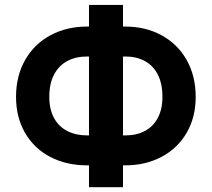

<svg xmlns="http://www.w3.org/2000/svg" viewBox="-20 -740 871 789"><path d="M784.2 -341.8Q784.2 -258.3 747.1 -194.3Q710 -130.4 644 -95.5Q578.1 -60.5 494.1 -60.5H485.4V29.3H345.7V-60.5H337.9Q252.9 -60.5 186.5 -95.2Q120.1 -129.9 83 -193.8Q45.9 -257.8 45.9 -341.8Q45.9 -428.2 83.5 -493.9Q121.1 -559.6 187.5 -595.2Q253.9 -630.9 337.9 -630.9H345.7V-719.7H485.4V-630.9H494.1Q578.1 -630.9 644 -595Q710 -559.1 747.1 -493.4Q784.2 -427.7 784.2 -341.8ZM182.6 -341.8Q182.6 -290.5 202.1 -254.9Q221.7 -219.2 256.8 -201.4Q292 -183.6 337.9 -183.6H345.7V-507.8H337.9Q291 -507.8 256.1 -489Q221.2 -470.2 201.9 -433.1Q182.6 -396 182.6 -341.8ZM495.1 -183.6Q541 -183.6 575.2 -201.7Q609.4 -219.7 628.4 -255.4Q647.5 -291 647.5 -341.8Q647.5 -396 628.7 -433.1Q609.9 -470.2 575.4 -489Q541 -507.8 495.1 -507.8H485.4V-183.6Z"/></svg>

Font: Pretendard JP
Style: Bold
Weight: 700
Designer: Base glyphs from Inter by Rasmus Andersson; Hangeul glyphs from Noto Sans CJK(Source Han Sans) by Jang Soo-young and Kan
Foundry: Kil Hyung-jin
Version: Version 1.309